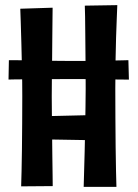

<svg xmlns="http://www.w3.org/2000/svg" viewBox="-20 -728 536 748"><path d="M13.2 -418 14.6 -493.6Q14.6 -493.6 30.2 -493.6Q45.8 -493.6 71.7 -493.1Q97.6 -492.6 128.8 -492.1Q160 -491.6 191.6 -491.1Q223.2 -490.6 249.2 -490.6Q268.2 -490.6 296.8 -490.6Q325.4 -490.6 357.3 -491.1Q389.2 -491.6 417.1 -492.1Q445 -492.6 462.6 -493.1Q480.2 -493.6 480.2 -493.6L482.2 -418Q482.2 -418 463.1 -418Q444 -418 414.1 -418.5Q384.2 -419 351.3 -419.5Q318.4 -420 289.3 -420Q260.2 -420 243.2 -420Q192.6 -420 150.5 -419.5Q108.4 -419 77.6 -419Q46.8 -419 30 -418.5Q13.2 -418 13.2 -418ZM306 0Q306.6 -21 307.6 -57.1Q308.6 -93.2 309.8 -137.2Q311 -181.2 311.7 -226.6Q312.4 -272 313.1 -312.2Q313.8 -352.4 313.8 -381Q313.8 -410 313.6 -446.7Q313.4 -483.4 312.9 -523Q312.4 -562.6 312.2 -599.1Q312 -635.6 311.5 -663.6Q311 -691.6 310.4 -706L437 -708Q436.4 -688.2 434.9 -656Q433.4 -623.8 432.2 -581.6Q431 -539.4 430.1 -489.3Q429.2 -439.2 429.2 -383Q429.2 -325.6 429.6 -266.8Q430 -208 430.5 -155.5Q431 -103 432 -62.3Q433 -21.6 433.6 0ZM117 -274.4 387 -280.8V-181L117 -185.6ZM62.4 -2Q63 -23.6 64 -61.3Q65 -99 65.5 -146.7Q66 -194.4 66.4 -247.4Q66.8 -300.4 66.8 -353Q66.8 -407.4 65.6 -460.9Q64.4 -514.4 63.2 -561.1Q62 -607.8 60.8 -642.8Q59.6 -677.8 59 -694L185 -698Q185 -684.8 184.5 -654.6Q184 -624.4 183.8 -585.2Q183.6 -546 183.1 -503.4Q182.6 -460.8 182.1 -421.2Q181.6 -381.6 181.6 -352Q181.6 -326 182.1 -287.4Q182.6 -248.8 183 -205.1Q183.4 -161.4 183.9 -120.5Q184.4 -79.6 184.9 -48.2Q185.4 -16.8 185.4 -3Z"/></svg>

Font: Truculenta
Style: Regular
Weight: 400
Designer: Ivan Castro, Eva Sanz & Omnibus-Type Team
Foundry: Omnibus-Type
Version: Version 1.002